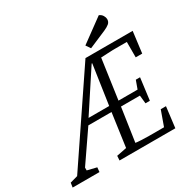

<svg xmlns="http://www.w3.org/2000/svg" viewBox="-289 -1006 1164 1177"><g transform="rotate(-30 293.5 -417.5)"><path d="M-106 0 -101 -32 -47 -47 359 -648H693L674 -498H628V-607H529L444 -603L404 -321H539L560 -379H590L570 -224H539L533 -282H399L364 -45Q376 -43 403.5 -41.5Q431 -40 460 -40H564L602 -146H639L621 0H226L228 -32L299 -46L332 -282H168L21 -68V-48L87 -32L84 0ZM192 -321H338L379 -600H375ZM419 -683 397 -715 561 -835Q578 -828 586 -814Q594 -800 594 -789Q594 -769 580 -757.5Q566 -746 543 -736Z"/></g></svg>

Font: Faustina Light
Style: Italic
Weight: 300
Italic angle: -8°
Designer: Alfonso Garcia
Foundry: http://www.omnibus-type.com
Version: Version 1.200